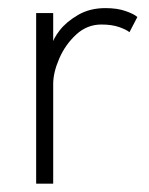

<svg xmlns="http://www.w3.org/2000/svg" viewBox="-20 -442 358 462"><path d="M108 0H67V-410.5H108V-334.5H105.5Q107.5 -348 123.5 -368.8Q139.5 -389.5 167.8 -406Q196 -422.5 233.5 -422.5Q262.5 -422.5 282.8 -415.2Q303 -408 310.5 -401L291.5 -364.5Q284.5 -370.5 266.8 -376.8Q249 -383 224 -383Q189.5 -383 163.2 -358.8Q137 -334.5 122.5 -301Q108 -267.5 108 -240Z"/></svg>

Font: League Spartan Thin ExtraLight
Style: Regular
Weight: 250
Version: Version 2.002